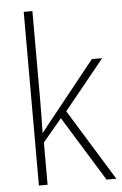

<svg xmlns="http://www.w3.org/2000/svg" viewBox="-54 -799 530 837"><g transform="rotate(-5 211.0 -380.0)"><path d="M120 -375Q120 -302 118 -227H119Q132 -244 143.5 -258.5Q155 -273 168 -289L360 -529H405L229 -312L421 0H378L203 -284L120 -185V0H82V-760H120Z"/></g></svg>

Font: Noto Sans Georgian SemiCondensed ExtraLight
Style: Regular
Weight: 200
Width: 4
Designer: Monotype Design Team, Akaki Razmadze
Foundry: Google LLC
Version: Version 2.005; ttfautohint (v1.8.4.7-5d5b)